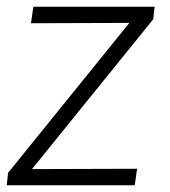

<svg xmlns="http://www.w3.org/2000/svg" viewBox="-34 -550 506 570"><path d="M366 0H-14L-10 -37L350 -482L58 -481L65 -530H425L421 -493L61 -48L373 -49Z"/></svg>

Font: Tanohe Sans Light
Style: Italic
Weight: 300
Designer: Village Type and Design LLC & Cristiano Sobral
Foundry: Cooper Hewitt Smithsonian Design Museum
Version: Version 1.00;September 29, 2021;FontCreator 13.0.0.2655 64-b